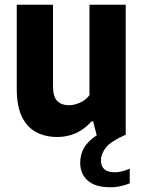

<svg xmlns="http://www.w3.org/2000/svg" viewBox="-20 -567 603 808"><path d="M220.5 9.5Q172 9.5 133.5 -10.2Q95 -30 72.8 -74.5Q50.5 -119 50.5 -193V-547H203V-204.5Q203 -159 221.5 -141.5Q240 -124 269.5 -124Q291 -124 315.8 -134.5Q340.5 -145 356.5 -166.5V-547H509V0Q447.5 27 426.2 53.5Q405 80 405 108.5Q405 158 463.5 158Q492 158 526 142.5V204.5Q509 211.5 489 216.2Q469 221 443.5 221Q381.5 221 349.5 193.2Q317.5 165.5 317.5 117.5Q317.5 84.5 333 56.2Q348.5 28 387 2.5L372 -56H365Q307 9.5 220.5 9.5Z"/></svg>

Font: Encode Sans SemiCondensed SemiCondensed
Style: Bold
Weight: 700
Width: 4
Designer: Multiple Designers
Foundry: Impallari Type
Version: Version 3.000; ttfautohint (v1.8.3) -l 8 -r 50 -G 200 -x 14 